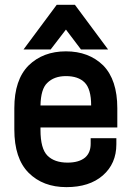

<svg xmlns="http://www.w3.org/2000/svg" viewBox="-20 -746 543 792"><path d="M252 -624 189 -542H77.1L213.9 -726.1H289.1L425.8 -542H314ZM463.9 -220.2H147V-210Q147 -132.8 175.8 -104Q204.6 -75.2 258.8 -75.2Q305.7 -75.2 331.1 -96.2Q354 -116.2 354 -152.8V-175.8H460V-150.9Q460 -70.8 403.8 -22Q348.6 25.9 253.9 25.9Q157.2 25.9 98.1 -33.2Q39.1 -92.3 39.1 -211.9V-299.8Q39.1 -417 98.1 -476.1Q157.7 -534.2 252 -534.2Q346.2 -534.2 405.8 -476.1Q463.9 -416.5 463.9 -299.8ZM174.8 -403.8Q148.4 -378.9 147 -311H356Q356 -378.9 329.1 -405.8Q302.7 -432.1 252 -432.1Q203.1 -432.1 174.8 -403.8Z"/></svg>

Font: D-DIN-PRO SemiBold
Style: Bold
Weight: 600
Designer: datto
Foundry: CyberFei
Version: Version 1.000;hotconv 1.0.109;makeotfexe 2.5.65596